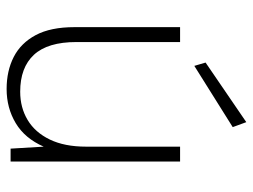

<svg xmlns="http://www.w3.org/2000/svg" viewBox="-112 -640 764 580"><g transform="rotate(90 270.0 -350.0)"><path d="M249 12Q194 12 152 -9.5Q110 -31 86 -76Q62 -121 62 -193V-512H107V-199Q107 -112 145.5 -70.5Q184 -29 257 -29Q305 -29 342.5 -51.5Q380 -74 401.5 -118.5Q423 -163 423 -228V-512H468V0H429L423 -100Q398 -43 352 -15.5Q306 12 249 12ZM179 -555 169 -589 349 -712 364 -671Z"/></g></svg>

Font: DM Sans 12pt ExtraLight
Style: Regular
Weight: 250
Version: Version 4.004;gftools[0.9.30]